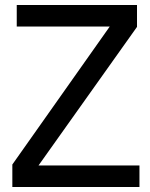

<svg xmlns="http://www.w3.org/2000/svg" viewBox="-20 -747 599 767"><path d="M537.1 0H29.3V-89.8L418.5 -641.1H46.9V-727.1H527.3V-639.6L133.8 -85.9H537.1Z"/></svg>

Font: SG Kara Bold
Style: Regular
Weight: 400
Designer: Damoon Khanjanzadeh
Version: Version 1.000